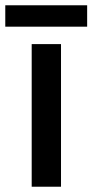

<svg xmlns="http://www.w3.org/2000/svg" viewBox="-39 -707 350 727"><path d="M192 0H81V-540H192ZM291 -687V-606H-19V-687Z"/></svg>

Font: Noto Sans Oriya Medium
Style: Regular
Weight: 500
Version: Version 2.003